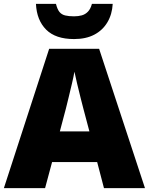

<svg xmlns="http://www.w3.org/2000/svg" viewBox="-20 -968 766 988"><path d="M515 0 480 -134H248L212 0H0L233 -717H490L726 0ZM409 -409Q404 -428 395 -463.5Q386 -499 377 -537Q368 -575 363 -599Q359 -575 350.5 -539Q342 -503 333.5 -468Q325 -433 319 -409L288 -292H440ZM560 -948Q557 -894 532.5 -853Q508 -812 465 -789.5Q422 -767 361 -767Q266 -767 217.5 -815.5Q169 -864 165 -948H268Q275 -920 286 -906.5Q297 -893 315.5 -888.5Q334 -884 361 -884Q383 -884 401 -889Q419 -894 432.5 -908Q446 -922 453 -948Z"/></svg>

Font: Noto Sans Armenian Black
Style: Regular
Weight: 900
Version: Version 2.007